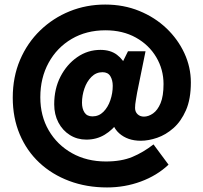

<svg xmlns="http://www.w3.org/2000/svg" viewBox="-20 -759 893 843"><path d="M359 -146Q319 -146 287 -166Q255 -186 236.5 -221Q218 -256 218 -301Q218 -369 245.5 -422.5Q273 -476 319 -508Q365 -540 421 -540Q465 -540 493.5 -518.5Q522 -497 536.5 -462Q551 -427 551 -385Q551 -344 538 -302Q525 -260 500 -224.5Q475 -189 439.5 -167.5Q404 -146 359 -146ZM450 64Q360 64 284 35.5Q208 7 152.5 -45Q97 -97 66.5 -169.5Q36 -242 36 -330Q36 -421 68 -496Q100 -571 156.5 -625.5Q213 -680 286 -709.5Q359 -739 442 -739Q523 -739 591.5 -711Q660 -683 710.5 -635Q761 -587 789.5 -525.5Q818 -464 818 -397Q818 -324 796.5 -275Q775 -226 741.5 -196.5Q708 -167 670 -154Q632 -141 598 -141Q540 -141 503 -174Q466 -207 466 -271Q466 -276 466.5 -282.5Q467 -289 468 -296L491 -431L542 -534H619L582 -352Q580 -339 576.5 -319.5Q573 -300 573 -285Q573 -268 584 -257.5Q595 -247 612 -247Q632 -247 652 -261Q672 -275 685 -306Q698 -337 698 -390Q698 -454 666 -508Q634 -562 576.5 -594Q519 -626 443 -626Q359 -626 294.5 -588Q230 -550 193.5 -483.5Q157 -417 157 -332Q157 -250 194 -186.5Q231 -123 296 -86.5Q361 -50 445 -50Q513 -50 561 -70Q609 -90 654 -125L720 -36Q669 12 598.5 38Q528 64 450 64ZM386 -248Q414 -248 434 -268Q454 -288 464.5 -319Q475 -350 475 -382Q475 -407 464.5 -424.5Q454 -442 430 -442Q402 -442 381.5 -421.5Q361 -401 350.5 -370Q340 -339 340 -308Q340 -282 351 -265Q362 -248 386 -248Z"/></svg>

Font: Gabarito SemiBold
Style: Regular
Weight: 600
Designer: Leandro Assis / Alvaro Franca / Felipe Casaprima
Foundry: Naipe Foundry
Version: Version 1.000